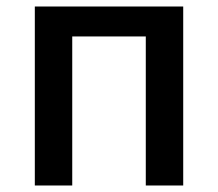

<svg xmlns="http://www.w3.org/2000/svg" viewBox="-20 -570 669 590"><path d="M87 0H202V-458H428V0H543V-550H87Z"/></svg>

Font: Noto Sans JP Medium
Style: Regular
Weight: 500
Designer: Ryoko NISHIZUKA  (kana, bopomofo & ideographs); Paul D. Hunt (Latin, Greek & Cyrillic); Sandoll Communications , Soo-you
Foundry: Adobe
Version: Version 2.002;hotconv 1.0.116;makeotfexe 2.5.65601